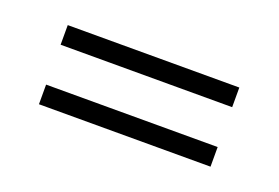

<svg xmlns="http://www.w3.org/2000/svg" viewBox="-37 -452 414 285"><g transform="rotate(20 170.0 -309.5)"><path d="M305 -372V-341H34V-372ZM305 -278V-247H34V-278Z"/></g></svg>

Font: Moniqa Paragraph
Style: Regular
Weight: 400
Designer: Rajesh Rajput
Foundry: Rajesh Rajput
Version: Version 1.000